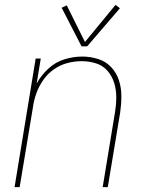

<svg xmlns="http://www.w3.org/2000/svg" viewBox="-20 -771 616 791"><path d="M40 0H61L116 -331Q120 -360 130.5 -388.5Q141 -417 159 -442.5Q177 -468 203 -486Q229 -504 258.5 -511.5Q288 -519 317 -519Q347 -519 375.5 -510Q404 -501 423 -479Q442 -457 450.5 -429Q459 -401 459 -371Q459 -341 454 -310L403 0H424L475 -307Q480 -341 480 -375Q480 -409 470 -440Q460 -471 438 -494.5Q416 -518 384 -528Q352 -538 319 -538Q282 -538 245 -526.5Q208 -515 179 -488Q150 -461 131 -427L148 -530H127ZM316 -580H339L474 -737L456 -751L330 -598L255 -749L234 -739Z"/></svg>

Font: Iosevka Sparkle Thin Oblique
Style: Regular
Weight: 100
Italic angle: -9°
Designer: Belleve Invis
Foundry: Belleve Invis
Version: Version 4.5.0; ttfautohint (v1.8.3)